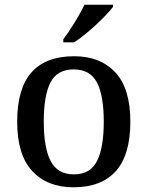

<svg xmlns="http://www.w3.org/2000/svg" viewBox="-20 -786 627 816"><path d="M292 10Q181 10 117 -59Q53 -128 53 -269Q53 -410 114 -478.5Q175 -547 295 -547Q406 -547 470 -478.5Q534 -410 534 -269Q534 -128 472.5 -59Q411 10 292 10ZM294 -45Q364 -45 392.5 -102Q421 -159 421 -269Q421 -380 392 -435.5Q363 -491 293 -491Q223 -491 194.5 -435.5Q166 -380 166 -269Q166 -159 195 -102Q224 -45 294 -45ZM249 -619Q271 -648 297 -690Q323 -732 339 -766H460V-756Q447 -739 418.5 -710Q390 -681 356.5 -652.5Q323 -624 295 -606H249Z"/></svg>

Font: Noto Serif Tamil Medium
Style: Regular
Weight: 500
Designer: Indian Type Foundry, Tom Grace, and the Monotype Design Team
Foundry: Monotype Imaging Inc.
Version: Version 2.004; ttfautohint (v1.8.4.7-5d5b)